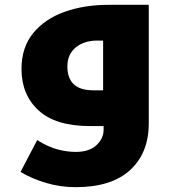

<svg xmlns="http://www.w3.org/2000/svg" viewBox="-20 -522 721 795"><path d="M293 253Q230 253 171 235.5Q112 218 65 190L134 58Q180 87 219.5 97Q259 107 294 107Q350 107 379.5 79Q409 51 409 15V0H352Q210 0 139.5 -65Q69 -130 69 -236Q69 -326 117.5 -385Q166 -444 247.5 -473Q329 -502 428 -502H596V-11Q596 111 519 182Q442 253 293 253ZM407 -148V-354H383Q328 -354 293.5 -325.5Q259 -297 259 -247Q259 -198 285.5 -173Q312 -148 368 -148Z"/></svg>

Font: Noto Kufi Arabic Black
Style: Regular
Weight: 900
Designer: Monotype Design Team, David Williams, Khaled Hosny
Foundry: Google LLC
Version: Version 2.109; ttfautohint (v1.8.4.7-5d5b)